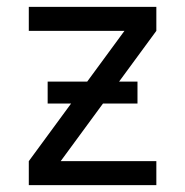

<svg xmlns="http://www.w3.org/2000/svg" viewBox="-20 -540 540 560"><path d="M64 0V-70L343 -450H64V-520H436V-450L157 -70H436V0ZM119 -238V-302H381V-238Z"/></svg>

Font: Zed Sans
Style: Regular
Weight: 400
Designer: Belleve Invis
Foundry: Belleve Invis
Version: Version 1.0.0; ttfautohint (v1.8.4)